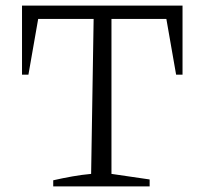

<svg xmlns="http://www.w3.org/2000/svg" viewBox="-20 -669 734 689"><path d="M635 -649V-401H612L577 -601H380V-45L517 -25V0H171V-22Q206 -30 240 -36Q274 -42 307 -45L316 -601H117L82 -401H59V-649Z"/></svg>

Font: Piazzolla 24pt Light
Style: Regular
Weight: 300
Designer: Juan Pablo del Peral
Foundry: Huerta Tipografica
Version: Version 2.005